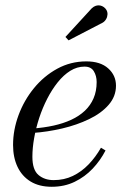

<svg xmlns="http://www.w3.org/2000/svg" viewBox="-20 -705 502 735"><path d="M178 10Q130 10 97 -10.2Q64 -30.5 47 -66.5Q30 -102.5 30 -150Q30 -207.5 51 -264.2Q72 -321 110 -367.5Q148 -414 199.2 -442Q250.5 -470 310.5 -470Q364.5 -470 394.2 -443.2Q424 -416.5 424 -377Q424 -336 396 -303.8Q368 -271.5 321.2 -249Q274.5 -226.5 218.2 -213.2Q162 -200 105 -196V-213Q147.5 -216 185 -224.2Q222.5 -232.5 252.8 -246.5Q283 -260.5 304.8 -281Q326.5 -301.5 338.2 -328.8Q350 -356 350 -391Q350 -414.5 339.2 -432.2Q328.5 -450 303.5 -450Q275 -450 249.2 -434Q223.5 -418 201.2 -390.2Q179 -362.5 161 -327.5Q143 -292.5 130.2 -253.8Q117.5 -215 110.8 -176.8Q104 -138.5 104 -105Q104 -55 127.2 -35.2Q150.5 -15.5 185.5 -15.5Q225.5 -15.5 258.8 -31.5Q292 -47.5 319 -75.5Q346 -103.5 366.5 -139.5L384 -129Q364.5 -91 334.8 -59.5Q305 -28 265.8 -9Q226.5 10 178 10ZM242.5 -550.5 230.5 -563.5 331 -673Q339 -680.5 347.2 -683Q355.5 -685.5 363.2 -684Q371 -682.5 377.2 -678Q383.5 -673.5 387 -667.5Q392 -659.5 391.5 -649.8Q391 -640 386.2 -631.8Q381.5 -623.5 373.5 -618.5Z"/></svg>

Font: Bodoni Moda
Style: Italic
Weight: 400
Italic angle: -13°
Designer: Owen Earl
Foundry: indestructible type
Version: Version 2.005